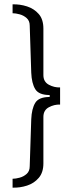

<svg xmlns="http://www.w3.org/2000/svg" viewBox="-20 -706 358 885"><path d="M38 159V118Q52 118 70.5 113Q89 108 103 95.5Q117 83 117 60L124 -156Q126 -205 142.5 -232Q159 -259 209 -259V-268Q159 -268 142.5 -295Q126 -322 124 -371L117 -588Q117 -610 103 -622.5Q89 -635 70.5 -640Q52 -645 38 -645V-686Q72 -687 104.5 -676.5Q137 -666 158.5 -641.5Q180 -617 180 -574V-360Q180 -329 205 -315.5Q230 -302 257 -303V-224Q230 -225 205 -211.5Q180 -198 180 -167V47Q180 89 158.5 114Q137 139 104.5 149.5Q72 160 38 159Z"/></svg>

Font: Chivo Medium ExtraLight
Style: Regular
Weight: 250
Version: Version 2.002